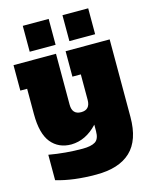

<svg xmlns="http://www.w3.org/2000/svg" viewBox="-145 -869 937 1196"><g transform="rotate(-15 324.0 -271.0)"><path d="M45.9 -228V-392.1H2V-556.2H275.9V-228Q275.9 -164.1 334 -164.1Q392.1 -164.1 392.1 -228V-392.1H337.9V-556.2H622.1V-56.2Q622.1 93.8 546.4 165Q470.7 236.3 323.7 235.8Q176.8 235.8 66.9 203.1V39.1Q174.3 58.1 284.2 58.1Q338.4 58.1 365.2 41.5Q392.1 24.9 392.1 -25.9V-67.9Q317.4 12.7 223.1 14.2Q141.1 14.2 93.3 -44.4Q45.9 -103 45.9 -228ZM377 -777.8H543V-610.8H377ZM121.1 -777.8H288.1V-610.8H121.1Z"/></g></svg>

Font: AlfaSlabOne-Regular
Style: Regular
Weight: 400
Designer: JM Sole
Foundry: JM Sole
Version: Version 1.001